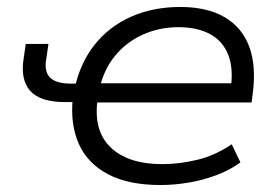

<svg xmlns="http://www.w3.org/2000/svg" viewBox="-20 -523 789 551"><path d="M440 8Q349 8 290 -23Q231 -54 206 -110.5Q181 -167 189 -243L197 -230H167Q95 -230 66.5 -262.5Q38 -295 48 -356L54 -397H119L113 -355Q106 -319 123 -301Q140 -283 185 -283H212L193 -264Q209 -341 251 -394Q293 -447 356 -475Q419 -503 497 -503Q575 -503 625 -473.5Q675 -444 695.5 -388.5Q716 -333 705 -252L702 -229H248L261 -244Q246 -151 296 -101.5Q346 -52 446 -52Q495 -52 546.5 -64.5Q598 -77 645 -109L670 -57Q640 -35 601.5 -20.5Q563 -6 521.5 1Q480 8 440 8ZM492 -445Q437 -445 389.5 -423.5Q342 -402 309.5 -362Q277 -322 265 -266L254 -284H669L641 -261Q651 -322 636 -363Q621 -404 584 -424.5Q547 -445 492 -445Z"/></svg>

Font: Nunito Sans 7pt SemiExpanded Light
Style: Italic
Weight: 300
Width: 6
Italic angle: -9°
Designer: Vernon Adams
Foundry: Vernon Adams
Version: Version 3.101;gftools[0.9.27]